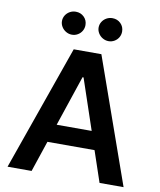

<svg xmlns="http://www.w3.org/2000/svg" viewBox="-97 -991 888 1068"><g transform="rotate(10 346.5 -457.5)"><path d="M19.5 0 268.6 -707H424.8L674.8 0H539.1L480 -174.8H213.9L155.3 0ZM445.8 -277.3 349.6 -562.5H343.8L248 -277.3ZM176.8 -850.6Q176.8 -868.2 186 -883.1Q195.3 -897.9 210.7 -906.5Q226.1 -915 244.1 -915Q272 -915 290.8 -896.5Q309.6 -877.9 309.6 -850.6Q309.6 -833 301 -818.1Q292.5 -803.2 277.3 -794.2Q262.2 -785.2 244.1 -785.2Q226.6 -785.2 210.9 -794.2Q195.3 -803.2 186 -818.4Q176.8 -833.5 176.8 -850.6ZM383.8 -850.6Q383.8 -868.2 393.1 -883.1Q402.3 -897.9 417.7 -906.5Q433.1 -915 451.2 -915Q479 -915 497.8 -896.5Q516.6 -877.9 516.6 -850.6Q516.6 -833 508.1 -818.1Q499.5 -803.2 484.4 -794.2Q469.2 -785.2 451.2 -785.2Q433.6 -785.2 418 -794.2Q402.3 -803.2 393.1 -818.4Q383.8 -833.5 383.8 -850.6Z"/></g></svg>

Font: Pretendard SemiBold
Style: Regular
Weight: 600
Designer: Base glyphs from Inter by Rasmus Andersson; Hangeul glyphs from Noto Sans CJK(Source Han Sans) by Jang Soo-young and Kan
Foundry: Kil Hyung-jin
Version: Version 1.309